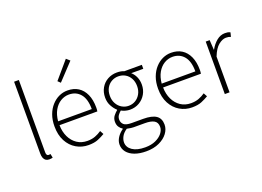

<svg xmlns="http://www.w3.org/2000/svg" viewBox="-145 -1199 2483 1822"><g transform="rotate(-20 1096.0 -287.5)"><path d="M165 13Q144 13 130.5 4Q117 -5 109.5 -23Q102 -41 102 -69V-794H150V-63Q150 -46 156 -37.5Q162 -29 172 -29Q176 -29 180 -29.5Q184 -30 192 -31L200 8Q192 10 185 11.5Q178 13 165 13Z M562 13Q495 13 439 -20Q383 -53 350 -115Q317 -177 317 -264Q317 -329 336 -380.5Q355 -432 388 -468.5Q421 -505 462 -524Q503 -543 548 -543Q611 -543 656 -514.5Q701 -486 726 -431Q751 -376 751 -298Q751 -289 750.5 -279.5Q750 -270 748 -259H366Q367 -192 392 -140Q417 -88 461.5 -58Q506 -28 566 -28Q610 -28 644.5 -41Q679 -54 709 -75L729 -38Q697 -19 659 -3Q621 13 562 13ZM366 -298H706Q706 -400 663 -451Q620 -502 548 -502Q503 -502 463.5 -478Q424 -454 398 -408.5Q372 -363 366 -298ZM516 -633 490 -658 638 -831 673 -800Z M1056 256Q989 256 940 237.5Q891 219 864.5 186Q838 153 838 109Q838 74 859.5 40Q881 6 918 -20V-24Q898 -36 884.5 -57Q871 -78 871 -109Q871 -144 891.5 -169Q912 -194 929 -207V-211Q904 -233 883 -270.5Q862 -308 862 -356Q862 -411 886.5 -453.5Q911 -496 953.5 -519.5Q996 -543 1047 -543Q1070 -543 1088 -539.5Q1106 -536 1118 -530H1296V-490H1174Q1200 -468 1216 -433Q1232 -398 1232 -355Q1232 -302 1207.5 -259.5Q1183 -217 1141 -192.5Q1099 -168 1047 -168Q1026 -168 1002 -174Q978 -180 960 -191Q943 -177 929.5 -158.5Q916 -140 916 -114Q916 -85 937 -64.5Q958 -44 1018 -44H1132Q1221 -44 1263 -15Q1305 14 1305 76Q1305 122 1274.5 163Q1244 204 1188 230Q1132 256 1056 256ZM1047 -207Q1085 -207 1116 -225.5Q1147 -244 1166 -278Q1185 -312 1185 -356Q1185 -401 1166.5 -434.5Q1148 -468 1117 -486Q1086 -504 1047 -504Q1010 -504 978.5 -486Q947 -468 928.5 -435Q910 -402 910 -356Q910 -312 929 -278Q948 -244 979.5 -225.5Q1011 -207 1047 -207ZM1060 217Q1121 217 1165 197Q1209 177 1233.5 146Q1258 115 1258 82Q1258 37 1226.5 18.5Q1195 0 1134 0H1020Q1012 0 994 -2Q976 -4 954 -9Q917 16 901 46Q885 76 885 104Q885 154 931 185.5Q977 217 1060 217Z M1608 13Q1541 13 1485 -20Q1429 -53 1396 -115Q1363 -177 1363 -264Q1363 -329 1382 -380.5Q1401 -432 1434 -468.5Q1467 -505 1508 -524Q1549 -543 1594 -543Q1657 -543 1702 -514.5Q1747 -486 1772 -431Q1797 -376 1797 -298Q1797 -289 1796.5 -279.5Q1796 -270 1794 -259H1412Q1413 -192 1438 -140Q1463 -88 1507.5 -58Q1552 -28 1612 -28Q1656 -28 1690.5 -41Q1725 -54 1755 -75L1775 -38Q1743 -19 1705 -3Q1667 13 1608 13ZM1412 -298H1752Q1752 -400 1709 -451Q1666 -502 1594 -502Q1549 -502 1509.5 -478Q1470 -454 1444 -408.5Q1418 -363 1412 -298Z M1941 0V-530H1981L1987 -431H1989Q2016 -480 2054.5 -511.5Q2093 -543 2139 -543Q2154 -543 2166.5 -541Q2179 -539 2192 -532L2181 -490Q2168 -495 2158.5 -497Q2149 -499 2133 -499Q2098 -499 2058.5 -468Q2019 -437 1989 -361V0Z"/></g></svg>

Font: Noto Sans TC ExtraLight
Style: Regular
Weight: 250
Designer: Ryoko NISHIZUKA  (kana, bopomofo & ideographs); Paul D. Hunt (Latin, Greek & Cyrillic); Sandoll Communications , Soo-you
Foundry: Adobe
Version: Version 2.004-H2;hotconv 1.0.118;makeotfexe 2.5.65603